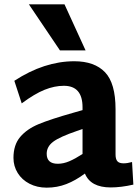

<svg xmlns="http://www.w3.org/2000/svg" viewBox="-20 -855 641 884"><path d="M42 0ZM594 -5Q537 8 490 8Q397 8 371 -56Q328 -24 285.5 -7.5Q243 9 195 9Q151 9 116 -9Q81 -27 61.5 -58.5Q42 -90 42 -128Q42 -188 73 -224.5Q104 -261 158 -283.5Q212 -306 318 -336L360 -348V-361Q360 -460 274 -460Q231 -460 185 -441.5Q139 -423 80 -379L46 -483Q184 -573 322 -573Q415 -573 463.5 -522.5Q512 -472 512 -352V-144Q512 -122 520.5 -112.5Q529 -103 549 -103Q566 -103 588 -109ZM246 -101Q272 -101 299 -112.5Q326 -124 360 -146V-261L334 -252Q255 -225 225 -202.5Q195 -180 195 -147Q195 -101 246 -101ZM113 -835H277L374 -623H256Z"/></svg>

Font: Martel Sans ExtraBold
Style: Regular
Weight: 800
Designer: Dan Reynolds and Mathieu Réguer
Foundry: Dan Reynolds and Mathieu Réguer
Version: Version 1.002; ttfautohint (v1.1) -l 5 -r 5 -G 72 -x 0 -D la